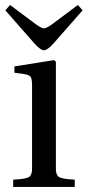

<svg xmlns="http://www.w3.org/2000/svg" viewBox="-20 -740 347 760"><path d="M1 -699.2 20 -720.2 123 -643.1Q145 -627.9 153.8 -627.9Q163.1 -627.9 185.1 -643.1L288.1 -720.2L307.1 -699.2L189.9 -565.9Q167 -541 153.8 -541Q141.1 -541 118.2 -565.9ZM32.2 0V-28.8Q52.7 -30.3 63 -31.2Q73.2 -32.2 83.3 -34.9Q93.3 -37.6 96.7 -40.3Q100.1 -43 103.3 -50.5Q106.4 -58.1 106.7 -65.2Q106.9 -72.3 106.9 -86.9V-401.9Q106.9 -428.2 101.1 -436Q95.2 -443.8 75.2 -446.8L37.1 -452.1V-477.1L193.8 -502L201.2 -496.1V-86.9Q201.2 -72.8 201.4 -65.2Q201.7 -57.6 204.8 -50.5Q208 -43.5 211.7 -40.5Q215.3 -37.6 225.3 -34.9Q235.4 -32.2 245.6 -31.2Q255.9 -30.3 275.9 -28.8V0Z"/></svg>

Font: Heuristica
Style: Regular
Weight: 400
Version: Version 1.0.2